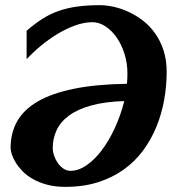

<svg xmlns="http://www.w3.org/2000/svg" viewBox="-20 -707 683 743"><path d="M460.9 -315.9Q385.3 -313.5 332.8 -298.8Q280.3 -284.2 247.1 -259.8Q213.9 -235.4 199 -203.1Q184.1 -170.9 184.1 -133.8Q184.1 -119.6 189.5 -104.2Q194.8 -88.9 203.9 -75.9Q212.9 -63 225.6 -54.4Q238.3 -45.9 252.9 -45.9Q283.2 -45.9 314.2 -66.9Q345.2 -87.9 373 -124.5Q400.9 -161.1 423.8 -210.4Q446.8 -259.8 460.9 -315.9ZM625 -429.2Q625 -374.5 615.2 -320.1Q605.5 -265.6 585.2 -216.3Q564.9 -167 533.7 -124.5Q502.4 -82 458.7 -50.8Q415 -19.5 358.9 -1.7Q302.7 16.1 232.9 16.1Q192.9 16.1 161.6 7.6Q130.4 -1 106.9 -14.4Q83.5 -27.8 67.1 -44.7Q50.8 -61.5 40.5 -78.4Q30.3 -95.2 25.6 -110.1Q21 -125 21 -134.8Q21 -191.9 46.1 -237.1Q71.3 -282.2 125.5 -314Q179.7 -345.7 265.1 -363.3Q350.6 -380.9 471.2 -382.8Q472.2 -392.6 472.7 -402.6Q473.1 -412.6 473.1 -422.9Q473.1 -462.9 461.7 -499Q450.2 -535.2 431.2 -562.3Q412.1 -589.4 387.7 -605.2Q363.3 -621.1 337.9 -621.1Q306.2 -621.1 272 -608.9Q237.8 -596.7 204.3 -576.7Q170.9 -556.6 139.6 -531Q108.4 -505.4 83 -478V-587.9Q113.8 -614.7 143.6 -633.8Q173.3 -652.8 206.8 -664.6Q240.2 -676.3 279.1 -681.6Q317.9 -687 366.2 -687Q391.1 -687 419.9 -680.7Q448.7 -674.3 477.5 -661.1Q506.3 -647.9 533 -627.4Q559.6 -606.9 580.1 -578.1Q600.6 -549.3 612.8 -512.2Q625 -475.1 625 -429.2Z"/></svg>

Font: Charis SIL Phon
Style: Bold Italic
Weight: 700
Italic angle: -11°
Foundry: SIL International
Version: Version 5.000